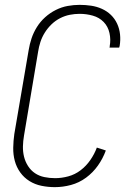

<svg xmlns="http://www.w3.org/2000/svg" viewBox="-20 -763 540 791"><path d="M206 8Q178 8 151 2.5Q124 -3 101.5 -17Q79 -31 63.5 -52.5Q48 -74 41 -100Q34 -126 34.5 -154.5Q35 -183 39 -211L98 -556Q102 -581 110 -605Q118 -629 132 -651.5Q146 -674 166 -692Q186 -710 210 -722Q234 -734 259 -738.5Q284 -743 308 -743Q332 -743 355.5 -739.5Q379 -736 400 -726.5Q421 -717 437 -701.5Q453 -686 462.5 -665.5Q472 -645 474.5 -621.5Q477 -598 473 -574Q472 -572 472 -570.5Q472 -569 471 -567H431Q432 -569 432 -570Q432 -571 432 -573Q437 -600 431 -627Q425 -654 407 -672.5Q389 -691 362.5 -698.5Q336 -706 308 -706Q288 -706 267.5 -702Q247 -698 227.5 -688Q208 -678 192 -662.5Q176 -647 164.5 -628.5Q153 -610 146.5 -590Q140 -570 137 -550L79 -205Q75 -182 74.5 -160Q74 -138 79 -117.5Q84 -97 95.5 -79Q107 -61 124 -49.5Q141 -38 162.5 -33.5Q184 -29 207 -29Q234 -29 261.5 -36.5Q289 -44 312 -61.5Q335 -79 352 -103.5Q369 -128 379 -155L416 -143Q404 -110 383.5 -81Q363 -52 334.5 -31Q306 -10 272.5 -1Q239 8 206 8Z"/></svg>

Font: iosevka_custom_sans_ss08 XLt
Style: Italic
Weight: 200
Italic angle: -10°
Designer: Belleve Invis
Foundry: Belleve Invis
Version: Version 10.3.0; ttfautohint (v1.8.3)